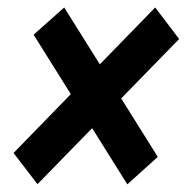

<svg xmlns="http://www.w3.org/2000/svg" viewBox="-20 -585 495 505"><path d="M78.6 -100.6 15.6 -182.6 388.2 -565.4 451.2 -482.4ZM314.9 -100.1 68.4 -493.7 148.9 -565.4 395 -172.4Z"/></svg>

Font: Roboto Condensed SemiBold
Style: Italic
Weight: 600
Italic angle: -12°
Designer: Christian Robertson
Foundry: Google
Version: Version 3.008; 2023